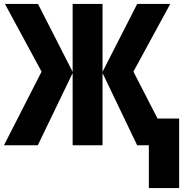

<svg xmlns="http://www.w3.org/2000/svg" viewBox="-27 -734 940 970"><path d="M833 -714 647 -372 769 -135H878V216H725V0H666L491 -365V0H340V-365L164 0H-7L183 -372L-2 -714H165L340 -371V-714H491V-371L666 -714Z"/></svg>

Font: Noto Sans Condensed ExtraBold
Style: Regular
Weight: 800
Width: 3
Designer: Monotype Design Team
Foundry: Monotype Imaging Inc.
Version: Version 2.013; ttfautohint (v1.8.4.7-5d5b)